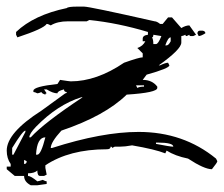

<svg xmlns="http://www.w3.org/2000/svg" viewBox="-26 -611 668 573"><path d="M205.1 -591.3H224.6Q241.2 -591.3 435.5 -547.4Q441.9 -547.4 451.7 -539.6H459.5L475.6 -559.1H487.3L515.1 -527.3Q528.3 -535.2 539.1 -535.2L559.1 -507.3L550.8 -503.4H543Q539.1 -503.4 539.1 -507.3L531.2 -503.4Q527.3 -503.4 527.3 -507.3Q519.5 -503.4 515.1 -503.4V-483.9Q515.1 -463.9 447.8 -416H451.7Q467.8 -423.8 475.6 -423.8L479.5 -416Q479.5 -407.2 411.6 -388.2L399.9 -372.6Q428.2 -372.6 443.4 -352.5V-348.6Q443.4 -334.5 352.1 -328.6Q287.1 -265.1 157.2 -221.2Q125.5 -186.5 125.5 -169.4H129.4Q278.8 -217.3 387.7 -217.3Q521.5 -217.3 618.7 -137.7L622.6 -129.9Q622.6 -126 606.4 -106Q583.5 -106 535.2 -137.7Q496.6 -145.5 471.2 -161.6L467.3 -153.3Q436.5 -165.5 368.2 -177.2Q346.7 -173.3 332 -173.3H316.4L308.6 -169.4Q308.6 -173.3 304.2 -173.3Q304.2 -165.5 292.5 -165.5Q181.2 -165.5 109.4 -117.7V-109.9L113.3 -89.8L105.5 -85.9H93.8Q85.4 -85.9 85.4 -102.1Q76.7 -93.8 57.6 -93.8V-85.9Q65.9 -85.9 85.4 -69.8Q87.4 -69.8 101.6 -74.2Q109.4 -69.8 113.3 -69.8V-62L85.4 -58.1H65.9Q45.9 -68.4 45.9 -85.9H18.1L-5.9 -106V-113.8H5.9V-121.6Q-5.9 -138.2 -5.9 -161.6Q-5.9 -214.8 97.7 -280.8L168.9 -332.5Q173.3 -332.5 173.3 -336.4Q165 -336.4 165 -344.2Q145.5 -339.4 145.5 -332.5Q131.8 -332.5 113.3 -344.2H105.5L113.3 -332.5Q109.4 -332.5 109.4 -328.6Q97.7 -332.5 97.7 -336.4Q89.8 -332.5 85.4 -332.5Q78.1 -336.4 73.7 -336.4V-340.3Q73.7 -352.5 145.5 -360.4L153.3 -372.6Q181.6 -368.2 185.1 -368.2Q262.2 -368.2 344.2 -423.8Q389.6 -439.9 399.9 -439.9V-451.7L383.8 -467.8Q400.4 -473.1 407.7 -487.8H399.9V-495.6Q399.9 -505.4 415.5 -507.3V-515.6Q326.2 -542.5 240.7 -551.3L232.9 -547.4H177.2Q145 -547.4 125.5 -535.2Q117.7 -539.6 113.3 -539.6Q104.5 -525.4 25.9 -499.5L22 -507.3V-515.6Q75.2 -566.4 173.3 -586.9Q177.2 -591.3 205.1 -591.3ZM570.8 -519.5H578.6Q586.9 -518.1 586.9 -511.7Q573.7 -503.4 566.9 -503.4L563 -511.7Q564 -519.5 570.8 -519.5ZM431.6 -507.3Q431.6 -499.5 427.7 -499.5Q431.6 -493.2 431.6 -479.5H439.5Q446.3 -479.5 455.6 -503.4ZM467.3 -475.6H471.2Q477.1 -475.6 483.4 -487.8V-499.5Q475.6 -499.5 467.3 -475.6ZM379.9 -356.4 383.8 -348.6Q390.6 -352.5 403.8 -352.5V-356.4ZM61.5 -201.2H65.9Q105 -244.1 220.7 -320.8H216.8Q146 -298.8 81.5 -232.9Q61.5 -211.9 61.5 -201.2ZM10.3 -169.4V-149.4H14.2L49.8 -217.3V-221.2Q42 -221.2 10.3 -169.4ZM81.5 -149.4H85.4Q96.2 -149.4 109.4 -201.2Q84.5 -201.2 81.5 -149.4ZM439.5 -185.5V-181.6Q481.4 -173.3 491.2 -173.3Q491.2 -185.5 443.4 -185.5ZM45.9 -133.8V-121.6Q53.7 -121.6 53.7 -129.9Z"/></svg>

Font: Otrack
Style: Regular
Weight: 400
Designer: Sodina
Foundry: Sodina
Version: Version 2.10 June 16, 2016